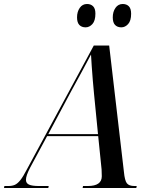

<svg xmlns="http://www.w3.org/2000/svg" viewBox="-79 -942 763 962"><path d="M-59 0 -57 -10H-37Q-18 -10 -4.5 -16Q9 -22 23 -39.5Q37 -57 55 -92L391 -714H468L542 -80Q546 -38 556.5 -24Q567 -10 595 -10H606L604 0H335L337 -10H361Q431 -10 431 -59Q431 -67 430.5 -76Q430 -85 430 -93L413 -260H157L72 -102Q51 -62 51 -41Q51 -24 66.5 -17Q82 -10 116 -10H165L163 0ZM275 -480 163 -270H412L392 -473Q389 -502 386 -539.5Q383 -577 380.5 -612Q378 -647 377 -669Q360 -636 332.5 -585.5Q305 -535 275 -480ZM529 -805Q509 -805 497.5 -817Q486 -829 486 -855Q486 -883 499.5 -902.5Q513 -922 536 -922Q555 -922 566.5 -910.5Q578 -899 578 -873Q578 -838 563 -821.5Q548 -805 529 -805ZM350 -805Q330 -805 318.5 -817Q307 -829 307 -855Q307 -883 320.5 -902.5Q334 -922 357 -922Q376 -922 387.5 -910.5Q399 -899 399 -874Q399 -838 384 -821.5Q369 -805 350 -805Z"/></svg>

Font: Noto Serif Display SemiCondensed Medium
Style: Italic
Weight: 500
Width: 4
Italic angle: -12°
Designer: Monotype Design Team
Foundry: Monotype Imaging Inc.
Version: Version 2.009